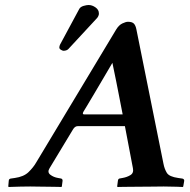

<svg xmlns="http://www.w3.org/2000/svg" viewBox="-20 -745 759 767"><path d="M334 -725Q348 -725 361.5 -715.5Q375 -706 375 -692V-688Q373 -678 366 -671L253 -549Q249 -545 243.5 -543.5Q238 -542 235 -542Q230 -542 223.5 -546Q217 -550 217 -555Q217 -561 220 -567L297 -710Q302 -718 314 -721.5Q326 -725 334 -725ZM633 -91Q637 -70 646.5 -54.5Q656 -39 692 -34L706 -32Q709 -32 712.5 -30Q716 -28 716 -23L712 0L710 2Q710 2 686.5 1Q663 0 634 0Q621 0 591 0.5Q561 1 528.5 1Q496 1 473 1.5Q450 2 450 2L448 0L451 -23Q452 -31 458 -32L469 -34Q487 -37 501 -45.5Q515 -54 511 -73L479 -241H290Q279 -241 271 -227L178 -73Q168 -57 181 -47Q194 -37 212 -34L223 -32Q230 -31 230 -23L227 0L225 2Q225 2 211 1.5Q197 1 176.5 1Q156 1 135.5 0.5Q115 0 101 0Q82 0 62 0.5Q42 1 28.5 1.5Q15 2 15 2L13 0L15 -23Q15 -28 18.5 -30Q22 -32 25 -32L39 -34Q75 -39 94 -57.5Q113 -76 124 -95L444 -627Q455 -645 469 -651.5Q483 -658 491 -658Q508 -658 515 -650.5Q522 -643 525 -627ZM316 -288H470Q462 -330 456 -360Q450 -390 444 -421Q438 -452 429 -494Q415 -470 395.5 -437Q376 -404 357.5 -372.5Q339 -341 326.5 -320.5Q314 -300 314 -300Q307 -288 316 -288Z"/></svg>

Font: Libertinus Serif Semibold Italic
Style: Regular
Weight: 600
Italic angle: -11.5°
Designer: Philipp H. Poll, Khaled Hosny
Foundry: Caleb Maclennan
Version: Version 7.051;RELEASE